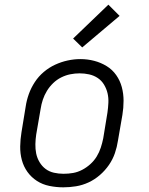

<svg xmlns="http://www.w3.org/2000/svg" viewBox="-20 -794 640 822"><path d="M251 8Q221 8 191.5 2Q162 -4 138 -19.5Q114 -35 97.5 -58Q81 -81 73.5 -109Q66 -137 66.5 -167.5Q67 -198 72 -228L90 -338Q94 -365 103.5 -391.5Q113 -418 129 -442.5Q145 -467 167.5 -486Q190 -505 216 -517Q242 -529 269.5 -535Q297 -541 324 -541Q355 -541 383.5 -533.5Q412 -526 436.5 -511Q461 -496 477.5 -472.5Q494 -449 501.5 -421Q509 -393 509 -362.5Q509 -332 504 -302L485 -192Q481 -165 472 -138.5Q463 -112 446.5 -88Q430 -64 407.5 -44.5Q385 -25 359 -13Q333 -1 305.5 3.5Q278 8 251 8ZM252 -50Q273 -50 293 -53.5Q313 -57 332 -67Q351 -77 367 -91.5Q383 -106 394 -124Q405 -142 411.5 -162Q418 -182 422 -202L440 -312Q443 -333 444 -354Q445 -375 440.5 -394.5Q436 -414 425.5 -431.5Q415 -449 398.5 -460Q382 -471 362 -475.5Q342 -480 321 -480Q301 -480 281 -476Q261 -472 242 -462.5Q223 -453 207.5 -438Q192 -423 181 -405Q170 -387 163.5 -367.5Q157 -348 154 -328L135 -218Q132 -198 131.5 -177Q131 -156 135 -136.5Q139 -117 149.5 -99.5Q160 -82 175.5 -70.5Q191 -59 211 -54.5Q231 -50 252 -50ZM332 -591 293 -629 444 -774 492 -726Z"/></svg>

Font: Iosevka Slab LtExObl
Style: Regular
Weight: 300
Width: 7
Italic angle: -9°
Monospace: yes
Designer: Belleve Invis
Foundry: Belleve Invis
Version: Version 11.1.0; ttfautohint (v1.8.3)